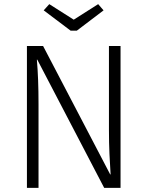

<svg xmlns="http://www.w3.org/2000/svg" viewBox="-20 -907 712 927"><path d="M506 -685H562V0H483L160 -619H158Q162 -573 164 -520Q166 -467 166 -404V0H110V-685H188L512 -65H514Q511 -110 508.5 -163.5Q506 -217 506 -280ZM336 -812 454 -887 480 -857 351 -759H321L191 -857L218 -887Z"/></svg>

Font: Jldddboxgfspflltxgxzjzlszac
Style: Regular
Weight: 300
Designer: Carrois Corporate & Edenspiekermann
Foundry: Carrois Corporate GbR & Edenspiekermann AG
Version: Version 2.001